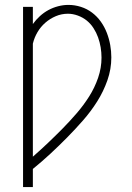

<svg xmlns="http://www.w3.org/2000/svg" viewBox="-20 -558 540 783"><path d="M74 205V-530H114V-460Q127 -478 143 -492.5Q159 -507 177.5 -517Q196 -527 217 -532.5Q238 -538 259 -538Q285 -538 310 -530Q335 -522 355.5 -506.5Q376 -491 391 -470Q406 -449 415.5 -424.5Q425 -400 429.5 -374.5Q434 -349 434 -324Q434 -276 418 -230.5Q402 -185 376.5 -144.5Q351 -104 319.5 -68Q288 -32 254.5 2Q221 36 186 68.5Q151 101 114 131V205ZM114 81Q146 53 176.5 24Q207 -5 236.5 -35Q266 -65 293.5 -97Q321 -129 343.5 -164.5Q366 -200 380 -240.5Q394 -281 394 -323Q394 -344 390.5 -365Q387 -386 380 -405.5Q373 -425 361.5 -443Q350 -461 334 -474Q318 -487 297.5 -494.5Q277 -502 257 -502Q231 -502 207.5 -492Q184 -482 165 -465.5Q146 -449 133 -427Q120 -405 114 -380Z"/></svg>

Font: Iosevka Slab Extralight
Style: Regular
Weight: 200
Monospace: yes
Designer: Belleve Invis
Foundry: Belleve Invis
Version: Version 11.1.1; ttfautohint (v1.8.3)